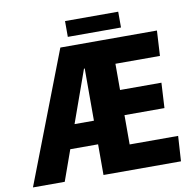

<svg xmlns="http://www.w3.org/2000/svg" viewBox="-92 -958 1055 1051"><g transform="rotate(-10 436.0 -433.0)"><path d="M287.3 -728H504L445.7 -591.8H394.7L183.3 0H6.7ZM248.2 -301.8H401.8L429.3 -170.5H218.8ZM398.8 -728H824.2L816.3 -588.2H568.8V-442.5H798.8L791 -302.7H568.8V-139.8H838.3L829.5 0H398.8ZM337.7 -778.5V-866.3H633.3V-778.5Z"/></g></svg>

Font: Murecho Thin
Style: Regular
Weight: 100
Designer: Neil Summerour
Foundry: Positype
Version: Version 1.010